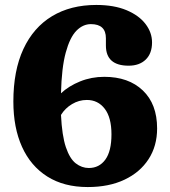

<svg xmlns="http://www.w3.org/2000/svg" viewBox="-20 -738 687 776"><path d="M369 -718Q441 -718 491.5 -696.8Q542 -675.5 568.2 -641Q594.5 -606.5 594.5 -566.5Q594.5 -522 569 -497.2Q543.5 -472.5 500 -472.5Q408 -472.5 408 -554V-583.5Q408 -640.5 347.5 -640.5Q315 -640.5 288.8 -613.8Q262.5 -587 245.8 -525.8Q229 -464.5 226.5 -361Q258 -390.5 303.8 -409Q349.5 -427.5 401.5 -427.5Q499.5 -427.5 557.2 -372.5Q615 -317.5 615 -219Q615 -148 580.5 -94.8Q546 -41.5 483.2 -11.8Q420.5 18 334.5 18Q238.5 18 171.2 -24.5Q104 -67 69 -144.5Q34 -222 34 -327.5Q34 -452.5 74.5 -539.8Q115 -627 190.2 -672.5Q265.5 -718 369 -718ZM331 -334Q299 -334 271 -317.2Q243 -300.5 226.5 -273.5Q230.5 -190 246.2 -143.2Q262 -96.5 286.2 -77.8Q310.5 -59 339 -59Q381 -59 405.8 -93Q430.5 -127 430.5 -195Q430.5 -263 403.2 -298.5Q376 -334 331 -334Z"/></svg>

Font: Fraunces 9pt SuperSoft
Style: Bold
Weight: 700
Version: Version 1.000;[b76b70a41]